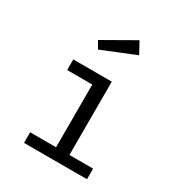

<svg xmlns="http://www.w3.org/2000/svg" viewBox="-190 -943 996 1070"><g transform="rotate(30 307.5 -408.5)"><path d="M376.4 -540V-68.2H528.7V0H123.6V-68.2H290.3V-471.8H128.7V-540ZM394.9 -817.4 434.9 -743.6 220.5 -656.4 193.8 -702.6Z"/></g></svg>

Font: FiraCode Nerd Font
Style: Regular
Weight: 400
Designer: Carrois Corporate, Edenspiekermann AG, Nikita Prokopov
Foundry: Carrois Corporate, Edenspiekermann AG, Nikita Prokopov
Version: Version 6.002;Nerd Fonts 3.4.0